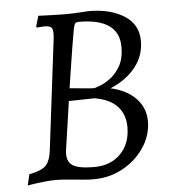

<svg xmlns="http://www.w3.org/2000/svg" viewBox="-49 -685 669 743"><g transform="rotate(-5 285.5 -314.0)"><path d="M138 0Q120 0 100.5 2Q81 4 65 6Q49 8 39 10Q29 12 29 12L39 -31Q86 -40 103.5 -57.5Q121 -75 126 -118L178 -542Q182 -574 176.5 -585Q171 -596 149 -596Q141 -596 129 -595Q117 -594 117 -594L115 -598L127 -639Q127 -639 138 -638.5Q149 -638 165.5 -637.5Q182 -637 200 -636.5Q218 -636 231 -636Q244 -636 260 -636.5Q276 -637 290.5 -638Q305 -639 314 -639.5Q323 -640 323 -640Q406 -640 460 -606Q514 -572 514 -508Q514 -450 478.5 -405.5Q443 -361 381 -335Q444 -321 479 -284Q514 -247 514 -196Q514 -142 483 -95Q452 -48 400 -19Q348 10 285 10Q269 10 251 8.5Q233 7 214 5Q195 3 175.5 1.5Q156 0 138 0ZM216 -300 188 -108Q184 -69 207 -53Q230 -37 291 -37Q356 -37 394.5 -76.5Q433 -116 433 -180Q433 -229 404 -260.5Q375 -292 316 -302ZM223 -349Q223 -349 236 -348Q249 -347 266.5 -345Q284 -343 299 -342Q314 -341 319 -341Q319 -341 337 -347Q355 -353 378 -369Q401 -385 419 -414.5Q437 -444 437 -491Q437 -602 281 -602Q271 -602 267 -597.5Q263 -593 260 -579Q254 -546 248 -509.5Q242 -473 236 -433Q230 -393 223 -349Z"/></g></svg>

Font: Alegreya
Style: Italic
Weight: 400
Italic angle: -7°
Designer: Juan Pablo del Peral
Foundry: Huerta Tipografica
Version: Version 2.009